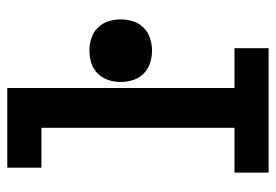

<svg xmlns="http://www.w3.org/2000/svg" viewBox="-138 -638 775 540"><g transform="rotate(-90 250.0 -367.5)"><path d="M35 0V-96H161V-639H49V-735H273V-96H385V0ZM378 -328Q360 -328 343 -333.5Q326 -339 313.5 -351.5Q301 -364 295.5 -381Q290 -398 290 -416Q290 -434 295.5 -451Q301 -468 313.5 -480.5Q326 -493 343 -498.5Q360 -504 378 -504Q396 -504 413 -498.5Q430 -493 442.5 -480.5Q455 -468 460.5 -451Q466 -434 466 -416Q466 -398 460.5 -381Q455 -364 442.5 -351.5Q430 -339 413 -333.5Q396 -328 378 -328Z"/></g></svg>

Font: Iosevka Fixed
Style: Bold
Weight: 700
Monospace: yes
Designer: Belleve Invis
Foundry: Belleve Invis
Version: Version 32.3.0